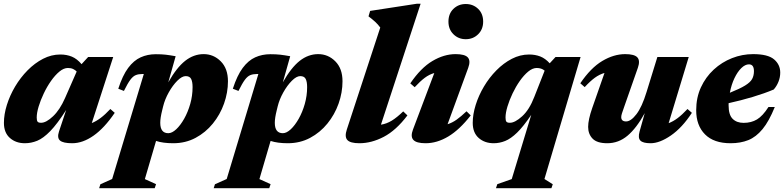

<svg xmlns="http://www.w3.org/2000/svg" viewBox="-20 -734 4102 1004"><path d="M288.5 -46.5 326 -159Q279.5 -86 243 -48.5Q206.5 -11 174.8 2Q143 15 110 15Q63 15 31.8 -12.5Q0.5 -40 0.5 -91.5Q0.5 -136 16 -185.5Q31.5 -235 59.2 -281.8Q87 -328.5 124.2 -366.2Q161.5 -404 205 -426.5Q248.5 -449 295.5 -449Q328.5 -449 355.8 -437.8Q383 -426.5 406.5 -398.5L441 -436H572L460 -90.5Q482.5 -99.5 506 -117Q529.5 -134.5 557 -164L580 -144Q525.5 -64 469 -24.5Q412.5 15 357.5 15Q310.5 15 294 1Q277.5 -13 288.5 -46.5ZM172 -119.5Q172 -103.5 176.5 -97.8Q181 -92 195 -92Q221.5 -92 257.2 -125.8Q293 -159.5 320 -221L381 -360Q373.5 -368 362.2 -373.2Q351 -378.5 335 -378.5Q313.5 -378.5 290.8 -359.8Q268 -341 246.8 -310.8Q225.5 -280.5 208.8 -245.2Q192 -210 182 -176.8Q172 -143.5 172 -119.5Z M796 229 789 250H498.5L505 229.5L566.5 202L732 -347H724.5Q704.5 -347 690 -341.2Q675.5 -335.5 661.5 -316.8Q647.5 -298 628 -258.5L598.5 -270Q621 -339.5 650.2 -378.8Q679.5 -418 715.5 -434.2Q751.5 -450.5 794.5 -450.5Q825 -450.5 846.5 -448Q868 -445.5 898.5 -440L860 -303.5Q903.5 -380.5 948.2 -415.8Q993 -451 1045 -451Q1097 -451 1134.5 -413.2Q1172 -375.5 1172 -309Q1172 -250 1151.5 -192.2Q1131 -134.5 1093 -87.8Q1055 -41 1002.5 -13Q950 15 886 15Q832.5 15 796 3L737.5 202.5ZM828 -157Q818 -117 818 -92Q818 -37.5 860 -37.5Q879.5 -37.5 901.5 -58Q923.5 -78.5 943 -113Q962.5 -147.5 974.8 -190.5Q987 -233.5 987 -278.5Q987 -306.5 979.5 -321.2Q972 -336 951 -336Q931.5 -336 907.2 -311.8Q883 -287.5 862.5 -251Q842 -214.5 833 -177.5Z M1395 229 1388 250H1097.5L1104 229.5L1165.5 202L1331 -347H1323.5Q1303.5 -347 1289 -341.2Q1274.5 -335.5 1260.5 -316.8Q1246.5 -298 1227 -258.5L1197.5 -270Q1220 -339.5 1249.2 -378.8Q1278.5 -418 1314.5 -434.2Q1350.5 -450.5 1393.5 -450.5Q1424 -450.5 1445.5 -448Q1467 -445.5 1497.5 -440L1459 -303.5Q1502.5 -380.5 1547.2 -415.8Q1592 -451 1644 -451Q1696 -451 1733.5 -413.2Q1771 -375.5 1771 -309Q1771 -250 1750.5 -192.2Q1730 -134.5 1692 -87.8Q1654 -41 1601.5 -13Q1549 15 1485 15Q1431.5 15 1395 3L1336.5 202.5ZM1427 -157Q1417 -117 1417 -92Q1417 -37.5 1459 -37.5Q1478.5 -37.5 1500.5 -58Q1522.5 -78.5 1542 -113Q1561.5 -147.5 1573.8 -190.5Q1586 -233.5 1586 -278.5Q1586 -306.5 1578.5 -321.2Q1571 -336 1550 -336Q1530.5 -336 1506.2 -311.8Q1482 -287.5 1461.5 -251Q1441 -214.5 1432 -177.5Z M1968.5 -590Q1956 -607 1941.5 -620.2Q1927 -633.5 1907 -648.5L1915.5 -677L2160 -714.5H2179.5L1972 -82Q2001.5 -86.5 2028.8 -103.2Q2056 -120 2088.5 -151.5L2110.5 -130.5Q2051 -52 1986.8 -18.5Q1922.5 15 1859.5 15Q1811.5 15 1796.2 -2Q1781 -19 1793.5 -56.5Z M2325 -621Q2325 -662.5 2351.2 -687.8Q2377.5 -713 2415.5 -713Q2454 -713 2480.2 -687.8Q2506.5 -662.5 2506.5 -621Q2506.5 -580.5 2480.2 -554.8Q2454 -529 2415.5 -529Q2377.5 -529 2351.2 -554.8Q2325 -580.5 2325 -621ZM2139.5 -56.5 2251 -352Q2225 -345 2201 -327Q2177 -309 2148.5 -278L2125.5 -298Q2180.5 -379 2241.2 -415Q2302 -451 2362.5 -451Q2410.5 -451 2426.2 -433.8Q2442 -416.5 2428.5 -379.5L2320.5 -84.5Q2345 -92 2368 -108.5Q2391 -125 2419.5 -152L2441.5 -130.5Q2383 -55.5 2324 -20.2Q2265 15 2205.5 15Q2157.5 15 2141.5 -2.5Q2125.5 -20 2139.5 -56.5Z M2656 202.5 2758 -133.5Q2717 -72.5 2684 -40.5Q2651 -8.5 2621.5 3.2Q2592 15 2561.5 15Q2514.5 15 2483.2 -12.5Q2452 -40 2452 -91.5Q2452 -136 2467.5 -185.5Q2483 -235 2510.8 -281.8Q2538.5 -328.5 2575.8 -366.2Q2613 -404 2656.5 -426.5Q2700 -449 2747 -449Q2778.5 -449 2805 -438.8Q2831.5 -428.5 2854.5 -403L2885 -436H3016L2827 202L2870.5 229.5L2863.5 250H2573.5L2580.5 229ZM2623.5 -119.5Q2623.5 -103.5 2628 -97.8Q2632.5 -92 2646.5 -92Q2673 -92 2710.5 -126Q2748 -160 2774 -227.5L2828 -364.5Q2812 -378.5 2786.5 -378.5Q2765 -378.5 2742.2 -359.8Q2719.5 -341 2698.2 -310.8Q2677 -280.5 2660.2 -245.2Q2643.5 -210 2633.5 -176.8Q2623.5 -143.5 2623.5 -119.5Z M3324.5 -46.5 3351.5 -142.5Q3308.5 -64 3261.5 -24.5Q3214.5 15 3155.5 15Q3102 15 3078.8 -9Q3055.5 -33 3055.5 -70.5Q3055.5 -108 3077 -169.5L3141 -352.5Q3114.5 -345 3090.2 -327.2Q3066 -309.5 3037.5 -278.5L3014.5 -298.5Q3069 -379 3129.2 -415Q3189.5 -451 3249.5 -451Q3297.5 -451 3313 -433.8Q3328.5 -416.5 3315.5 -379.5L3244 -175.5Q3236 -152.5 3232.2 -141Q3228.5 -129.5 3228.5 -121.5Q3228.5 -99 3254 -99Q3279 -99 3308 -136.8Q3337 -174.5 3361 -253L3417.5 -436H3581.5L3476.5 -90Q3499.5 -98.5 3523.2 -116.2Q3547 -134 3575 -164L3598 -144Q3547 -66 3488.2 -25.5Q3429.5 15 3382 15Q3342.5 15 3328.8 1.2Q3315 -12.5 3324.5 -46.5Z M4031.5 -174.5Q4001.5 -100 3967.5 -58.8Q3933.5 -17.5 3892.8 -1.2Q3852 15 3800.5 15Q3712.5 15 3666.5 -31.5Q3620.5 -78 3620.5 -157.5Q3620.5 -223.5 3645.2 -277.2Q3670 -331 3712.2 -370Q3754.5 -409 3807.8 -430Q3861 -451 3918.5 -451Q3995.5 -451 4027.8 -423.5Q4060 -396 4060 -354.5Q4060 -330 4050.8 -306.8Q4041.5 -283.5 4026 -266Q3977.5 -245.5 3915.8 -227Q3854 -208.5 3790 -194.5Q3790 -188.5 3790 -182.5Q3790 -133.5 3811.2 -112.5Q3832.5 -91.5 3868.5 -91.5Q3908.5 -91.5 3938.5 -109.5Q3968.5 -127.5 3998.5 -174.5ZM3896.5 -397.5Q3876.5 -397.5 3856.5 -378Q3836.5 -358.5 3820.5 -325Q3804.5 -291.5 3796.5 -249Q3849 -270 3876.2 -286.8Q3903.5 -303.5 3913 -321Q3922.5 -338.5 3922.5 -362Q3922.5 -397.5 3896.5 -397.5Z"/></svg>

Font: Newsreader Text ExtraBold
Style: Italic
Weight: 800
Italic angle: -17°
Designer: Hugues Gentile
Foundry: Production Type
Version: Version 1.001